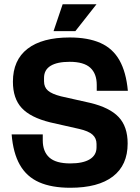

<svg xmlns="http://www.w3.org/2000/svg" viewBox="-20 -877 661 907"><path d="M312 10Q224 10 165 -16Q106 -42 74 -98Q42 -154 35 -242H182V-214Q182 -161 213 -133Q244 -105 312 -105Q372 -105 404 -124.5Q436 -144 436 -181V-197Q436 -224 417 -241Q398 -258 354 -268L217 -299Q124 -322 82.5 -367Q41 -412 41 -491Q41 -593 110 -646.5Q179 -700 309 -700Q396 -700 454.5 -674Q513 -648 544.5 -592Q576 -536 584 -448H437V-476Q437 -529 406.5 -557Q376 -585 309 -585Q250 -585 219 -566Q188 -547 188 -509V-493Q188 -465 206.5 -449Q225 -433 268 -422L406 -391Q498 -369 540.5 -324Q583 -279 583 -199Q583 -97 513.5 -43.5Q444 10 312 10ZM233 -730 276 -857H436L336 -730Z"/></svg>

Font: Mozilla Headline ExtraLight
Style: Regular
Weight: 200
Designer: Studio DRAMA
Foundry: Studio DRAMA
Version: Version 1.000